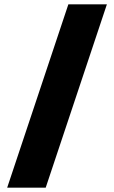

<svg xmlns="http://www.w3.org/2000/svg" viewBox="-20 -790 524 882"><path d="M294 -770H471L190 72H13Z"/></svg>

Font: Exo ExtraBold
Style: Regular
Weight: 800
Designer: Natanael Gama
Foundry: Natanael Gama
Version: Version 1.500